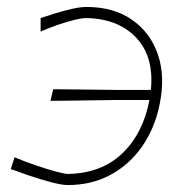

<svg xmlns="http://www.w3.org/2000/svg" viewBox="-20 -524 546 553"><path d="M175 9Q158.5 9 127.2 0.8Q96 -7.5 63.5 -18.5Q31 -29.5 11 -37L22 -71Q54 -57.5 86 -46.8Q118 -36 142.5 -29.5Q167 -23 176 -23Q272.5 -25 332.2 -82.2Q392 -139.5 410.5 -236H312Q273.5 -235.5 244.2 -235Q215 -234.5 187.2 -234.2Q159.5 -234 125.5 -233.5L133 -267Q169 -266.5 212 -266.2Q255 -266 318.5 -265H414.5Q424 -360.5 372.5 -415.2Q321 -470 229 -472Q215.5 -472 192.5 -466.2Q169.5 -460.5 143.8 -451.5Q118 -442.5 97 -433V-472Q113 -477.5 137.2 -485Q161.5 -492.5 186.2 -498.2Q211 -504 229 -504Q307 -504 360 -467.2Q413 -430.5 434.8 -367Q456.5 -303.5 439.5 -222Q425.5 -154 389.2 -102Q353 -50 298.5 -20.5Q244 9 175 9Z"/></svg>

Font: Commissioner Loud Thin
Style: Italic
Weight: 100
Italic angle: -12°
Designer: Kostas Bartsokas
Foundry: Kostas Bartsokas
Version: Version 1.000; ttfautohint (v1.8.3)